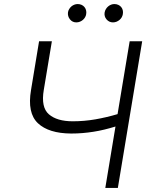

<svg xmlns="http://www.w3.org/2000/svg" viewBox="-20 -932 749 952"><path d="M133.9 -486.2 173.7 -727.3H237.2L197.1 -486.2Q182.5 -399.9 222.3 -365.4Q262.4 -330.6 340.6 -330.6Q397.4 -330.6 452.6 -340.2Q507.8 -349.8 562.9 -366.1L622.9 -727.3H685L564.3 0H502.1L552.6 -304.7Q524.9 -296.2 497.9 -289.6Q470.9 -283 443.9 -278.8Q416.9 -274.5 389.4 -272.2Q361.9 -269.9 332.7 -269.9Q221.6 -270.6 168 -321Q114.3 -371.8 133.9 -486.2ZM498.9 -871.1Q500.7 -880 505.3 -887.4Q509.9 -894.9 516.5 -900.4Q523.1 -905.9 530.9 -908.9Q538.7 -911.9 546.9 -911.9Q557.5 -911.9 566.2 -908Q574.9 -904.1 580.6 -897.4Q586.3 -890.6 588.6 -881.6Q590.9 -872.5 589.1 -861.9Q587.7 -853.7 583.5 -846.2Q579.2 -838.8 572.6 -833.3Q566.1 -827.8 557.9 -824.4Q549.7 -821 540.1 -821Q521 -821 508.2 -835.9Q495.4 -850.9 498.9 -871.1ZM317.1 -871.1Q318.5 -880 323.2 -887.4Q327.8 -894.9 334.3 -900.4Q340.9 -905.9 348.9 -908.9Q356.9 -911.9 365.1 -911.9Q375.7 -911.9 384.2 -908Q392.8 -904.1 398.4 -897.5Q404.1 -891 406.6 -881.7Q409.1 -872.5 407.3 -861.9Q406.2 -854 402 -846.6Q397.7 -839.1 391.2 -833.5Q384.6 -827.8 376.2 -824.4Q367.9 -821 358.3 -821Q338.8 -821 326.7 -836.3Q314.6 -851.6 317.1 -871.1Z"/></svg>

Font: Inter P Light
Style: Italic
Weight: 300
Italic angle: 9.39999°
Designer: Rasmus Andersson
Foundry: rsms
Version: Version 3.018;git-588b23468